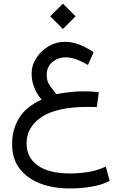

<svg xmlns="http://www.w3.org/2000/svg" viewBox="-20 -727 678 1076"><path d="M261.2 -635.7 332.5 -564.5 403.8 -635.7 332.5 -706.5ZM472.7 -362.8 504.9 -434.1C447.8 -473.1 394.5 -492.7 344.2 -492.7C311.5 -492.7 280.8 -484.4 252.4 -467.8C223.6 -450.7 200.7 -428.7 183.6 -401.9C166 -375 157.2 -345.7 157.2 -314C157.2 -288.1 161.6 -263.2 170.9 -239.3C179.7 -214.8 193.8 -191.4 213.4 -168.5C155.3 -142.6 113.3 -108.4 87.4 -65.9C61 -23.4 47.9 25.4 47.9 80.1C47.9 136.2 62 182.6 90.8 219.2C119.6 255.9 158.2 283.7 206.5 301.8C254.9 319.8 309.1 329.1 368.7 329.1C410.2 329.1 450.2 326.2 488.8 319.8C527.3 314 562.5 303.2 594.7 287.1L572.8 206.5C540.5 221.7 507.8 231.4 474.6 236.8C441.4 242.2 407.7 245.1 374 245.1C294.4 245.1 233.4 230.5 191.9 200.7C149.9 170.9 128.9 129.9 128.9 76.7C128.9 15.6 157.2 -34.2 213.9 -71.8C270.5 -109.4 357.4 -127.9 474.1 -127.9C479.5 -127.9 485.8 -127.9 494.1 -127.9C502.4 -127.9 511.7 -127.4 522.5 -127L533.7 -210.4C519.5 -211.9 504.9 -213.4 490.2 -214.4C475.6 -214.8 460.4 -215.3 445.3 -215.3C404.3 -215.3 354.5 -210 295.4 -199.7C280.8 -218.3 268.1 -234.9 257.8 -250C247.1 -265.1 241.7 -284.2 241.7 -307.6C241.7 -337.9 252.4 -361.8 273.9 -379.4C295.4 -397 320.3 -405.8 349.1 -405.8C382.8 -405.8 423.8 -391.6 472.7 -362.8Z"/></svg>

Font: Vazir
Style: Regular
Weight: 400
Designer: Saber Rastikerdar
Foundry: Saber Rastikerdar
Version: Version 27.002;January 24, 2021;FontCreator 13.0.0.2683 64-b